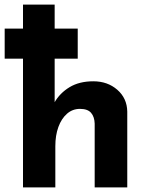

<svg xmlns="http://www.w3.org/2000/svg" viewBox="-27 -809 641 829"><path d="M72.3 0V-789.1H209V-348.6L208 -366.2Q231.4 -407.2 273.4 -432.6Q315.4 -458 376 -458Q437.5 -458 479.5 -421.4Q521.5 -384.8 522.5 -327.1V0H381.8V-275.4Q380.9 -304.7 366.2 -321.8Q351.6 -338.9 318.4 -338.9Q286.1 -338.9 262.2 -317.9Q238.3 -296.9 225.1 -260.7Q211.9 -224.6 211.9 -177.7V0ZM-6.8 -685.5H308.6V-555.7H-6.8Z"/></svg>

Font: Josefin Sans CFJ
Style: Bold
Weight: 700
Designer: Santiago Orozco
Foundry: Typemade
Version: Version 2.001